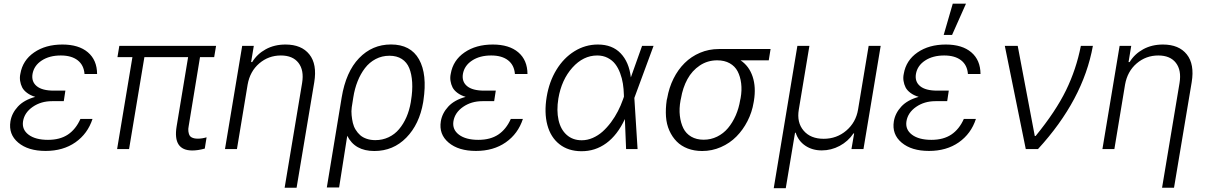

<svg xmlns="http://www.w3.org/2000/svg" viewBox="-20 -788 6389 1015"><path d="M318.9 -264.6 317.1 -253.2H255.3Q196.4 -253.2 152.9 -223Q109.4 -192.8 101.9 -147.4Q94.8 -103.3 131 -76Q167.3 -48.7 233.7 -48.7Q297.2 -48.7 339.1 -76.7Q381 -104.8 405.2 -159.4H469.1Q443.5 -81 378.6 -35.5Q313.6 9.9 220.9 9.9Q128.6 9.9 76.3 -34.1Q24.1 -78.1 35.2 -146.7Q42.3 -189.6 74.6 -224.6Q106.9 -259.6 166.5 -275.9Q140.6 -283.7 122.9 -297.1Q105.1 -310.4 97.1 -326.2Q89.1 -342 86.3 -360.8Q83.5 -379.6 87.7 -398.1Q99.8 -469.1 160.3 -510.8Q220.9 -552.6 310 -552.6Q396.3 -552.6 444.6 -511.5Q492.9 -470.5 493.3 -396.7H426.8Q423.3 -443.9 390.6 -469.3Q358 -494.7 301.5 -494.7Q241.1 -494.7 200.5 -468Q159.8 -441.4 152 -397.4Q145.2 -356.5 174 -332.7Q202.8 -308.9 264.2 -308.9H325.6Z M1122.2 -545.5 1112.2 -485.8H1037.3L977.6 -122.2Q974.1 -105.5 975.9 -93.6Q977.6 -81.7 981 -74.2Q984.4 -66.8 991.8 -62.5Q999.3 -58.2 1007.5 -56.6Q1015.6 -55 1026.6 -55Q1048.3 -55 1072.1 -62.1L1062.5 -2.5Q1026.6 7.5 996.8 7.5Q892.8 7.5 913.7 -119.7L974.4 -485.8H743.3L662.3 0H599.1L680 -485.8H600.9L610.8 -545.5Z M1289.1 -340.9 1232.6 0H1169.4L1260.3 -545.5H1321.7L1307.5 -459.9H1313.2Q1339.5 -502.8 1385.1 -527.7Q1430.8 -552.6 1489.3 -552.6Q1573.9 -552.6 1615.4 -500.5Q1657 -448.5 1641.3 -353.3L1547.9 204.5H1484.7L1577.1 -349.4Q1588.1 -416.5 1557.9 -455.6Q1527.7 -494.7 1464.8 -494.7Q1399.5 -494.7 1350.5 -452.8Q1301.5 -410.9 1289.1 -340.9Z M1707.7 203.1 1786.2 -272.4Q1808.6 -408.4 1878.2 -480.6Q1947.8 -552.9 2046.9 -552.9Q2150.9 -552.9 2195.1 -474.3Q2239.3 -395.6 2218.4 -256.7L2217 -247.2Q2197.1 -131 2128 -60.4Q2058.9 10.3 1958.8 10.3Q1855.8 10.3 1815.7 -70.3L1772.7 203.1ZM1839.5 -220.9Q1836.6 -199.6 1838.8 -178.6Q1840.9 -157.7 1845.3 -138.3Q1849.8 -119 1860.1 -102.3Q1870.4 -85.6 1884.2 -73.3Q1898.1 -61.1 1918.7 -54.2Q1939.3 -47.2 1964.1 -47.2Q2002.1 -47.2 2034.4 -62.5Q2066.8 -77.8 2089.8 -105.3Q2112.9 -132.8 2128.6 -168.7Q2144.2 -204.5 2151.6 -247.5L2152.7 -255.3Q2161.6 -308.9 2158.9 -352.8Q2156.2 -396.7 2143.5 -427.9Q2130.7 -459.2 2104.2 -476.2Q2077.8 -493.3 2038.7 -493.3Q1999.3 -493.3 1966.1 -475.9Q1932.9 -458.5 1909.4 -427.9Q1886 -397.4 1870.4 -358.1Q1854.8 -318.9 1847.7 -273.1Z M2594.1 -264.6 2592.3 -253.2H2530.5Q2471.6 -253.2 2428.1 -223Q2384.6 -192.8 2377.1 -147.4Q2370 -103.3 2406.2 -76Q2442.5 -48.7 2508.9 -48.7Q2572.4 -48.7 2614.3 -76.7Q2656.2 -104.8 2680.4 -159.4H2744.3Q2718.8 -81 2653.8 -35.5Q2588.8 9.9 2496.1 9.9Q2403.8 9.9 2351.6 -34.1Q2299.4 -78.1 2310.4 -146.7Q2317.5 -189.6 2349.8 -224.6Q2382.1 -259.6 2441.8 -275.9Q2415.8 -283.7 2398.1 -297.1Q2380.3 -310.4 2372.3 -326.2Q2364.3 -342 2361.5 -360.8Q2358.7 -379.6 2362.9 -398.1Q2375 -469.1 2435.5 -510.8Q2496.1 -552.6 2585.2 -552.6Q2671.5 -552.6 2719.8 -511.5Q2768.1 -470.5 2768.5 -396.7H2702.1Q2698.5 -443.9 2665.8 -469.3Q2633.2 -494.7 2576.7 -494.7Q2516.3 -494.7 2475.7 -468Q2435 -441.4 2427.2 -397.4Q2420.5 -356.5 2449.2 -332.7Q2478 -308.9 2539.4 -308.9H2600.9Z M3052.9 11.4Q2984 11 2937.5 -25.6Q2891 -62.1 2873.6 -127.1Q2856.2 -192.1 2870 -275.9Q2883.2 -356.2 2921.5 -419Q2959.9 -481.9 3017 -517.2Q3074.2 -552.6 3140.6 -552.6Q3216.6 -552.6 3261 -506.2Q3305.4 -459.9 3315 -378.9L3374.3 -545.5H3435L3333.8 -271.3L3333.5 -269.5L3350.5 0H3289.8L3283.4 -158.7Q3244 -73.9 3185 -30.9Q3126.1 12.1 3052.9 11.4ZM3278.4 -276.6 3278.1 -287.3Q3277.3 -317.8 3272.9 -345.9Q3268.5 -373.9 3258.2 -401.6Q3247.9 -429.3 3232.4 -449.4Q3217 -469.5 3192.5 -482.1Q3168 -494.7 3137.1 -494.7Q3063.6 -494.7 3006 -430.6Q2948.5 -366.5 2931.8 -267.4Q2921.5 -203.5 2932.7 -153.4Q2943.9 -103.3 2975.9 -74.9Q3007.8 -46.5 3055.4 -46.5Q3084.9 -46.5 3113.5 -58.9Q3142 -71.4 3165.5 -92.3Q3188.9 -113.3 3209.9 -141.3Q3230.8 -169.4 3246.4 -199.8Q3262.1 -230.1 3273.4 -262.4Z M3504.6 -258.9 3507.1 -268.8Q3516.7 -324.6 3540.5 -372.3Q3564.3 -420.1 3599.3 -454.7Q3634.2 -489.3 3680.8 -509.1Q3727.3 -528.8 3780.2 -528.8H4053.6L4044 -469.1H3894.9Q3940.3 -438.6 3958.8 -382.8Q3977.3 -327.1 3965.6 -255.3L3964.1 -246.8Q3955.6 -194.6 3931.6 -147.9Q3907.7 -101.2 3872.9 -66.1Q3838.1 -30.9 3791 -10.3Q3744 10.3 3692.1 10.3Q3650.2 10.3 3615.6 -2.8Q3581 -16 3557.4 -40Q3533.7 -63.9 3518.6 -97.5Q3503.6 -131 3500.7 -171.7Q3497.9 -212.4 3504.6 -258.9ZM3579.9 -267.4 3577.8 -258.2Q3569.6 -214.1 3574 -176.1Q3578.5 -138.1 3592.5 -109.9Q3606.5 -81.7 3634.2 -65.5Q3661.9 -49.4 3699.9 -49.4Q3737.9 -49.4 3771.1 -65.7Q3804.3 -82 3828.5 -110.8Q3852.6 -139.6 3869.3 -177.6Q3886 -215.6 3893.1 -259.9L3895.2 -269.2Q3902.7 -311.1 3898.1 -347.5Q3893.5 -383.9 3879.4 -410.9Q3865.4 -437.9 3837.7 -453.5Q3810 -469.1 3771.3 -469.1Q3720.5 -469.1 3679.5 -441.8Q3638.5 -414.4 3614 -369.5Q3589.5 -324.6 3579.9 -267.4Z M4070.3 207 4195.3 -545.5H4258.9L4202.8 -208.5Q4191.4 -140.6 4228.2 -97.5Q4264.9 -54.3 4334.2 -54.3Q4403.4 -54.3 4454 -97.7Q4504.6 -141 4516 -208.5L4572.1 -545.5H4635.7L4544.7 0H4481.2L4495.4 -82.7H4491.8Q4463.4 -40.5 4418.7 -16.7Q4373.9 7.1 4324.2 7.1Q4274.5 7.1 4237.6 -17.6Q4200.6 -42.3 4186.4 -86.3H4182.9L4133.9 207Z M4989 -264.6 4987.2 -253.2H4925.4Q4866.5 -253.2 4823 -223Q4779.5 -192.8 4772 -147.4Q4764.9 -103.3 4801.1 -76Q4837.4 -48.7 4903.8 -48.7Q4967.3 -48.7 5009.2 -76.7Q5051.1 -104.8 5075.3 -159.4H5139.2Q5113.6 -81 5048.7 -35.5Q4983.7 9.9 4891 9.9Q4798.7 9.9 4746.4 -34.1Q4694.2 -78.1 4705.3 -146.7Q4712.4 -189.6 4744.7 -224.6Q4777 -259.6 4836.6 -275.9Q4810.7 -283.7 4793 -297.1Q4775.2 -310.4 4767.2 -326.2Q4759.2 -342 4756.4 -360.8Q4753.6 -379.6 4757.8 -398.1Q4769.9 -469.1 4830.4 -510.8Q4891 -552.6 4980.1 -552.6Q5066.4 -552.6 5114.7 -511.5Q5163 -470.5 5163.4 -396.7H5096.9Q5093.4 -443.9 5060.7 -469.3Q5028.1 -494.7 4971.6 -494.7Q4911.2 -494.7 4870.6 -468Q4829.9 -441.4 4822.1 -397.4Q4815.3 -356.5 4844.1 -332.7Q4872.9 -308.9 4934.3 -308.9H4995.7ZM4968.8 -603.3 5016.7 -768.5H5086.6L5013.1 -603.3Z M5402.7 0 5291.9 -545.5H5360.1L5450.3 -69.2H5454.9Q5561.1 -199.2 5615.4 -310.5Q5669.7 -421.9 5693.9 -545.5H5757.5Q5706 -259.9 5467.3 0Z M5927.6 -340.9 5871.1 0H5807.9L5898.8 -545.5H5960.2L5946 -459.9H5951.7Q5978 -502.8 6023.6 -527.7Q6069.2 -552.6 6127.8 -552.6Q6212.4 -552.6 6253.9 -500.5Q6295.5 -448.5 6279.8 -353.3L6186.4 204.5H6123.2L6215.6 -349.4Q6226.6 -416.5 6196.4 -455.6Q6166.2 -494.7 6103.3 -494.7Q6038 -494.7 5989 -452.8Q5940 -410.9 5927.6 -340.9Z"/></svg>

Font: Karasuma Gothic
Style: Light Italic
Weight: 300
Italic angle: 9.39998°
Designer: Rasmus Andersson / Ryoko Nishizuka
Foundry: rsms
Version: Version 1.00